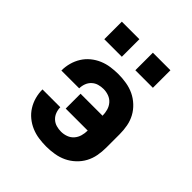

<svg xmlns="http://www.w3.org/2000/svg" viewBox="-203 -867 1006 1006"><g transform="rotate(45 300.0 -363.5)"><path d="M302 8Q274 8 246 4Q218 0 192 -11Q166 -22 144 -40Q122 -58 107 -82Q92 -106 84.5 -133.5Q77 -161 77 -189Q77 -190 77 -190Q77 -190 77 -190H209Q209 -190 209 -190Q209 -190 209 -190Q209 -172 215.5 -154.5Q222 -137 235.5 -124.5Q249 -112 266.5 -107Q284 -102 302 -102Q322 -102 341 -109Q360 -116 373 -131Q386 -146 391.5 -165.5Q397 -185 397 -205H234V-315H397Q397 -335 391.5 -354.5Q386 -374 373 -389Q360 -404 341 -411Q322 -418 302 -418Q284 -418 266.5 -413Q249 -408 235.5 -395.5Q222 -383 215.5 -365.5Q209 -348 209 -330Q209 -330 209 -330Q209 -330 209 -330H77Q77 -330 77 -330Q77 -330 77 -331Q77 -359 84.5 -386.5Q92 -414 107 -438Q122 -462 144 -480Q166 -498 192 -509Q218 -520 246 -524Q274 -528 302 -528Q332 -528 362 -523Q392 -518 418.5 -505.5Q445 -493 467.5 -472Q490 -451 504 -425Q518 -399 523.5 -369.5Q529 -340 529 -310V-210Q529 -180 523.5 -150.5Q518 -121 504 -95Q490 -69 467.5 -48Q445 -27 418.5 -14.5Q392 -2 362 3Q332 8 302 8ZM350 -605V-735H480V-605ZM120 -605V-735H250V-605Z"/></g></svg>

Font: Iosevka SS04 XBd Ex
Style: Regular
Weight: 800
Width: 7
Monospace: yes
Designer: Belleve Invis
Foundry: Belleve Invis
Version: Version 19.0.0; ttfautohint (v1.8.4)